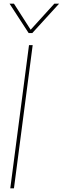

<svg xmlns="http://www.w3.org/2000/svg" viewBox="-20 -1026 342 1046"><path d="M302 -846ZM156 -846H136L32 -1006H56L147 -864L276 -1006H302ZM56 0H36L138 -780H158Z"/></svg>

Font: Tanohe Sans Thin
Style: Italic
Weight: 100
Designer: Village Type and Design LLC & Cristiano Sobral
Foundry: Cooper Hewitt Smithsonian Design Museum
Version: Version 1.00;September 29, 2021;FontCreator 13.0.0.2655 64-b